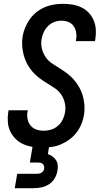

<svg xmlns="http://www.w3.org/2000/svg" viewBox="-20 -763 540 1003"><path d="M201 8Q175 8 149.5 4Q124 0 101.5 -10Q79 -20 61.5 -37.5Q44 -55 33.5 -77Q23 -99 21 -125Q19 -151 23 -177L25 -187H125L124 -181Q120 -161 124 -141.5Q128 -122 139.5 -107.5Q151 -93 169.5 -86.5Q188 -80 209 -80Q228 -80 247.5 -86Q267 -92 283 -106Q299 -120 308 -139Q317 -158 320 -177Q324 -203 318 -227.5Q312 -252 298.5 -271Q285 -290 264.5 -303.5Q244 -317 223.5 -329.5Q203 -342 184 -356.5Q165 -371 149.5 -389Q134 -407 122.5 -428Q111 -449 104.5 -472.5Q98 -496 96 -521.5Q94 -547 98 -572Q102 -596 111.5 -619Q121 -642 135.5 -662.5Q150 -683 170 -699Q190 -715 213 -725Q236 -735 260.5 -739Q285 -743 308 -743Q334 -743 358.5 -739Q383 -735 405 -724.5Q427 -714 443.5 -696.5Q460 -679 469.5 -656.5Q479 -634 480.5 -609Q482 -584 478 -558L476 -548H376L377 -554Q381 -573 378 -592Q375 -611 365 -626Q355 -641 337.5 -648Q320 -655 300 -655Q282 -655 263.5 -648Q245 -641 231 -627Q217 -613 208.5 -595Q200 -577 197 -558Q193 -533 199 -508.5Q205 -484 218.5 -464.5Q232 -445 252 -431.5Q272 -418 292.5 -405.5Q313 -393 332 -378.5Q351 -364 366.5 -346Q382 -328 394 -307Q406 -286 412.5 -262.5Q419 -239 421 -214Q423 -189 419 -163Q415 -139 405.5 -115.5Q396 -92 380 -71Q364 -50 343 -34.5Q322 -19 298.5 -9Q275 1 250 4.5Q225 8 201 8ZM57 220 70 145H170Q177 145 183.5 144Q190 143 196 139.5Q202 136 206 130Q210 124 211 117Q212 111 210 104.5Q208 98 203.5 93.5Q199 89 192.5 87.5Q186 86 179 86H136L164 -80H250L230 42Q243 46 254 54Q265 62 272.5 73.5Q280 85 281.5 99.5Q283 114 280 129Q277 149 266 168Q255 187 237 199Q219 211 198 215.5Q177 220 157 220Z"/></svg>

Font: Iosevka Semibold Oblique
Style: Regular
Weight: 600
Italic angle: -9°
Monospace: yes
Designer: Belleve Invis
Foundry: Belleve Invis
Version: Version 32.5.0; ttfautohint (v1.8.4)